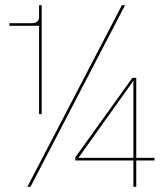

<svg xmlns="http://www.w3.org/2000/svg" viewBox="-20 -717 638 737"><path d="M130 -618H16V-628H101Q130 -628 130 -652V-697H140V-279H130ZM448 -697H460L97 0H85ZM492 -101H269V-113L488 -418H503V-111H573V-101H503V0H492ZM492 -111V-407L281 -111Z"/></svg>

Font: HK Grotesk Thin
Style: Regular
Weight: 100
Designer: Alfredo Marco Pradil
Foundry: Hanken Design Co.
Version: Version 3.001